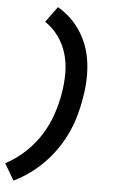

<svg xmlns="http://www.w3.org/2000/svg" viewBox="-106 -884 671 1089"><g transform="rotate(5 229.0 -340.0)"><path d="M13 161 -42 67Q17 36 67.5 -10.5Q118 -57 154 -113.5Q190 -170 211.5 -232Q233 -294 243 -356Q253 -414 253 -471.5Q253 -529 237.5 -581.5Q222 -634 190.5 -678Q159 -722 114 -752L179 -841Q219 -818 252.5 -786Q286 -754 311 -714.5Q336 -675 351.5 -630.5Q367 -586 372.5 -538Q378 -490 376 -440Q374 -390 365 -340Q357 -290 343 -240Q329 -190 307 -142Q285 -94 255 -49.5Q225 -5 187 34.5Q149 74 105 106Q61 138 13 161Z"/></g></svg>

Font: Iosevka SS04 Extrabold
Style: Italic
Weight: 800
Italic angle: -9°
Monospace: yes
Designer: Belleve Invis
Foundry: Belleve Invis
Version: Version 19.0.0; ttfautohint (v1.8.4)